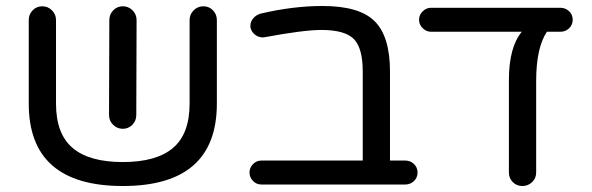

<svg xmlns="http://www.w3.org/2000/svg" viewBox="-20 -616 1978 641"><path d="M344 -232 345 -549Q345 -568 358 -581.5Q371 -595 390 -595Q409 -595 422.5 -581.5Q436 -568 436 -549L435 -232Q435 -213 422 -199.5Q409 -186 390 -186Q371 -186 357.5 -199.5Q344 -213 344 -232ZM704 -549V-270Q704 5 390 5Q76 5 76 -270V-549Q76 -568 89 -581.5Q102 -595 121 -595Q140 -595 153.5 -581.5Q167 -568 167 -549V-270Q167 -169 222.5 -122Q278 -75 390 -75Q502 -75 557.5 -122Q613 -169 613 -270V-549Q613 -568 626.5 -581.5Q640 -595 659 -595Q678 -595 691 -581.5Q704 -568 704 -549Z M1333 -80Q1350 -80 1362 -68.5Q1374 -57 1374 -40Q1374 -23 1362 -11.5Q1350 0 1333 0H853Q836 0 824.5 -12Q813 -24 813 -40Q813 -56 824.5 -68Q836 -80 853 -80H1191V-377Q1191 -456 1161 -486Q1131 -516 1053 -516Q994 -516 865 -492Q863 -492 861 -491.5Q859 -491 858 -491Q843 -491 831 -500.5Q819 -510 816 -525V-530Q816 -544 826 -555.5Q836 -567 852 -571Q959 -596 1057 -596Q1180 -596 1231 -545Q1282 -494 1282 -377V-80Z M1851 -590Q1868 -590 1880 -578.5Q1892 -567 1892 -550Q1892 -533 1880 -521.5Q1868 -510 1851 -510H1806Q1770 -457 1770 -345V-40Q1770 -21 1756.5 -8Q1743 5 1724 5Q1705 5 1692 -8Q1679 -21 1679 -40V-349Q1679 -458 1722 -510H1419Q1403 -510 1391 -522Q1379 -534 1379 -550Q1379 -566 1391 -578Q1403 -590 1419 -590Z"/></svg>

Font: VarelaRound
Style: Regular
Weight: 400
Designer: Joe Prince, Avraham Cornfeld
Foundry: Joe Prince, Avraham Cornfeld
Version: Version 2.000;PS 002.000;hotconv 1.0.88;makeotf.lib2.5.64775